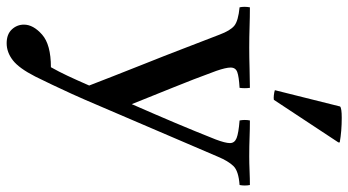

<svg xmlns="http://www.w3.org/2000/svg" viewBox="-271 -537 1047 577"><g transform="rotate(90 252.5 -248.5)"><path d="M94 255Q67 255 52.5 239.5Q38 224 38 203Q38 175 68 148.5Q98 122 166 122Q179 99 191.5 72.5Q204 46 221 7Q210 -21 193 -65Q176 -109 154.5 -162.5Q133 -216 111 -273.5Q89 -331 68 -385Q56 -417 41.5 -429Q27 -441 -14 -445Q-17 -459 -14 -476Q15 -476 45 -475Q75 -474 107 -474Q136 -474 170 -475Q204 -476 228 -476Q230 -461 228 -445Q194 -443 180.5 -438Q167 -433 167 -418Q167 -404 177 -375Q203 -304 227.5 -244Q252 -184 277 -121Q309 -194 333.5 -252Q358 -310 383 -373Q394 -402 394 -416Q394 -430 379 -436Q364 -442 326 -445Q323 -461 326 -476Q351 -476 377.5 -475Q404 -474 434 -474Q454 -474 477.5 -475Q501 -476 520 -476Q523 -461 520 -445Q478 -442 463 -426.5Q448 -411 435 -380L264 19Q259 31 246 59.5Q233 88 218.5 118.5Q204 149 194 169Q169 218 145 236.5Q121 255 94 255ZM392 -746V-742L264 -548Q259 -547 250 -548Q241 -549 235 -551L284 -747Q289 -752 318 -752Q358 -752 392 -746Z"/></g></svg>

Font: Tiro Kannada
Style: Regular
Weight: 400
Designer: Kannada: John Hudson & Fiona Ross. Latin: John Hudson.
Foundry: Tiro Typeworks Ltd.
Version: Version 1.52